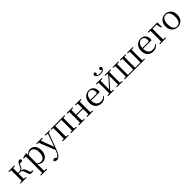

<svg xmlns="http://www.w3.org/2000/svg" viewBox="617 -3119 5723 5723"><g transform="rotate(-45 3478.5 -257.5)"><path d="M417 -47C430 -4 449 9 510 9C531 9 559 5 581 0V-27L499 -35L458 -152C431 -227 396 -257 325 -269C368 -283 398 -313 423 -383C433 -410 441 -428 452 -443C467 -439 484 -437 506 -437C542 -437 565 -454 565 -484C565 -508 551 -523 524 -531C461 -523 430 -488 396 -394C361 -300 322 -282 262 -282H209L211 -480L291 -489V-516H43V-489L124 -480L126 -288V-229L124 -36L43 -28V0H291V-28L211 -36C210 -92 209 -176 209 -253H263C326 -253 349 -240 373 -173Z M965 15C1094 15 1187 -92 1187 -263C1187 -427 1100 -531 978 -531C917 -531 856 -506 806 -446L801 -520L788 -528L634 -488V-462L723 -458C725 -408 726 -355 726 -287V27L724 224L639 232V260H906V232L809 224L807 27V-58C855 -3 911 15 965 15ZM809 -420C859 -470 902 -485 946 -485C1037 -485 1099 -413 1099 -261C1099 -95 1028 -33 941 -33C892 -33 852 -46 809 -88Z M1576 -488 1671 -480 1600 -274 1526 -70 1375 -479 1466 -488V-516H1218V-488L1284 -481L1489 29L1478 58C1447 138 1408 196 1358 225L1346 213C1323 191 1300 176 1274 176C1246 176 1221 189 1216 217C1220 251 1262 271 1306 271C1387 271 1453 206 1513 47L1710 -481L1778 -488V-516H1576Z M1821 -489 1902 -480 1904 -288V-229L1902 -36L1821 -28V0H2070V-28L1989 -36L1987 -229V-288L1989 -484H2244L2246 -288V-229L2244 -36L2163 -28V0H2411V-28L2329 -36L2327 -229V-288L2329 -480L2410 -489V-516H1821Z M2852 -489 2932 -480C2933 -426 2934 -346 2934 -287H2664L2666 -480L2746 -489V-516H2498V-489L2579 -480L2581 -288V-229L2579 -36L2498 -28V0H2746V-28L2666 -36C2665 -92 2664 -177 2664 -256H2934C2934 -177 2933 -92 2932 -36L2852 -28V0H3099V-28L3018 -36L3016 -229V-288L3018 -480L3099 -489V-516H2852Z M3446 15C3536 15 3603 -26 3647 -94L3631 -108C3590 -60 3539 -35 3468 -35C3358 -35 3280 -104 3278 -263H3638C3643 -279 3645 -299 3645 -323C3645 -441 3568 -531 3438 -531C3305 -531 3191 -425 3191 -257C3191 -76 3298 15 3446 15ZM3279 -294C3286 -424 3353 -499 3436 -499C3517 -499 3565 -437 3565 -352C3565 -312 3555 -294 3520 -294Z M4041 -620C4146 -620 4207 -670 4208 -744C4201 -771 4183 -786 4157 -786C4132 -786 4113 -769 4113 -741C4113 -717 4127 -696 4151 -680C4122 -657 4085 -648 4041 -648C3998 -648 3960 -657 3931 -681C3955 -696 3969 -717 3969 -741C3969 -769 3950 -786 3924 -786C3900 -786 3882 -771 3873 -744C3875 -671 3936 -620 4041 -620ZM4100 -489 4184 -479V-447L4024 -266L3894 -119V-479L3980 -489V-516H3732V-489L3813 -480L3815 -288V-229L3813 -36L3732 -28V0H3980V-28L3894 -37V-73L4049 -249L4184 -402V-37L4100 -28V0H4345V-28L4264 -36L4262 -229V-288L4264 -480L4345 -489V-516H4100Z M4557 0H5286V-28L5206 -36L5204 -229V-288L5206 -480L5286 -489V-516H5046V-489L5122 -480L5124 -288V-229L5122 -31H4901L4899 -229V-288L4901 -480L4977 -489V-516H4743V-489L4819 -480L4821 -288V-229L4819 -31H4597L4595 -229V-288L4597 -480L4674 -489V-516H4433V-489L4514 -480L4516 -288V-229L4514 -36L4433 -28V0Z M5633 15C5723 15 5790 -26 5834 -94L5818 -108C5777 -60 5726 -35 5655 -35C5545 -35 5467 -104 5465 -263H5825C5830 -279 5832 -299 5832 -323C5832 -441 5755 -531 5625 -531C5492 -531 5378 -425 5378 -257C5378 -76 5485 15 5633 15ZM5466 -294C5473 -424 5540 -499 5623 -499C5704 -499 5752 -437 5752 -352C5752 -312 5742 -294 5707 -294Z M5919 -489 6000 -480 6002 -280V-229L6000 -36L5919 -28V0H6177V-28L6087 -36L6085 -229V-280L6087 -484H6257L6291 -330H6326L6321 -516H5919Z M6658 15C6791 15 6908 -77 6908 -258C6908 -438 6787 -531 6658 -531C6530 -531 6409 -437 6409 -258C6409 -78 6526 15 6658 15ZM6658 -16C6559 -16 6498 -101 6498 -257C6498 -413 6559 -499 6658 -499C6757 -499 6818 -413 6818 -257C6818 -101 6757 -16 6658 -16Z"/></g></svg>

Font: Source Han Serif KR
Style: Regular
Weight: 400
Designer: Ryoko NISHIZUKA 西塚涼子 (kana & ideographs); Frank Grießhammer (Latin, Greek & Cyrillic); Wenlong ZHANG 张文龙 (bopomofo); San
Foundry: Adobe
Version: Version 2.001;hotconv 1.1.0;makeotfexe 2.6.0